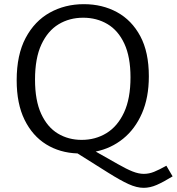

<svg xmlns="http://www.w3.org/2000/svg" viewBox="-20 -727 848 921"><path d="M669 174Q636 174 596.5 156Q557 138 499 101.5Q441 65 352 9Q267 6 201.5 -34.5Q136 -75 98 -152Q60 -229 60 -342Q60 -464 103 -545Q146 -626 219 -666.5Q292 -707 382 -707Q471 -707 541.5 -668.5Q612 -630 653 -553.5Q694 -477 694 -361Q694 -259 661 -183.5Q628 -108 570.5 -61.5Q513 -15 439 0Q503 36 545 60Q587 84 616 95.5Q645 107 670 107Q695 107 719.5 97Q744 87 778 68L808 119Q764 146 732 160Q700 174 669 174ZM148 -345Q148 -245 177.5 -181Q207 -117 257.5 -86.5Q308 -56 372 -56Q438 -56 491 -88.5Q544 -121 575 -187.5Q606 -254 606 -356Q606 -454 576.5 -517.5Q547 -581 495.5 -611.5Q444 -642 379 -642Q313 -642 261 -610.5Q209 -579 178.5 -513.5Q148 -448 148 -345Z"/></svg>

Font: Bitter
Style: Regular
Weight: 400
Designer: Sol Matas, and Bitter project Authors
Foundry: Sol Matas
Version: Version 2.001